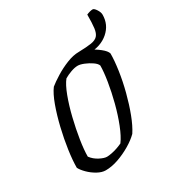

<svg xmlns="http://www.w3.org/2000/svg" viewBox="-154 -728 763 827"><g transform="rotate(-30 227.5 -314.5)"><path d="M132 0Q113 0 91.5 -12Q70 -24 53 -41Q36 -58 29 -72Q29 -108 36 -157.5Q43 -207 55.5 -259.5Q68 -312 84 -356Q100 -400 118 -424Q135 -438 164 -456Q193 -474 225.5 -487Q258 -500 286 -500Q302 -500 328 -487Q354 -474 375.5 -457Q397 -440 401 -426Q401 -391 394 -343Q387 -295 374 -245Q361 -195 344.5 -151.5Q328 -108 309 -79Q289 -59 258.5 -41Q228 -23 195 -11.5Q162 0 132 0ZM166 -48Q175 -48 190.5 -51Q206 -54 221 -59.5Q236 -65 244 -69Q262 -93 279 -136Q296 -179 309 -229Q322 -279 329.5 -326Q337 -373 337 -403Q333 -414 317 -425Q301 -436 282.5 -443.5Q264 -451 252 -451Q237 -451 217.5 -444Q198 -437 183 -428Q166 -407 150 -364.5Q134 -322 121.5 -270.5Q109 -219 101.5 -171Q94 -123 94 -90Q108 -71 130 -59.5Q152 -48 166 -48ZM322 -473Q313 -473 302.5 -474.5Q292 -476 285 -479L286 -500Q326 -501 348.5 -504.5Q371 -508 381.5 -519.5Q392 -531 395 -555Q398 -579 398 -621Q417 -629 429 -629Q436 -629 445.5 -614.5Q455 -600 455 -588Q455 -538 417.5 -505.5Q380 -473 322 -473Z"/></g></svg>

Font: Texturina 72pt 72pt ExtraLight
Style: Italic
Weight: 200
Italic angle: -11°
Designer: Guillermo Torres Carreño
Foundry: Omnibus-Type
Version: Version 1.002; ttfautohint (v1.8.3)